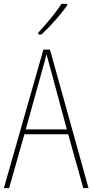

<svg xmlns="http://www.w3.org/2000/svg" viewBox="-20 -1037 477 991"><path d="M327 -1010V-1017H297C265 -967 223 -918 178 -869V-859H194C237 -898 294 -962 327 -1010ZM410 -66H437L238 -781H204L0 -66H27L106 -344H332ZM243 -673 325 -369H113L197 -672C206 -704 213 -728 220 -757C228 -726 235 -703 243 -673Z"/></svg>

Font: Noto Sans Malayalam UI Condensed Thin
Style: Regular
Weight: 100
Width: 3
Designer: Jelle Bosma - Monotype Design Team
Foundry: Monotype Imaging Inc.
Version: Version 2.104